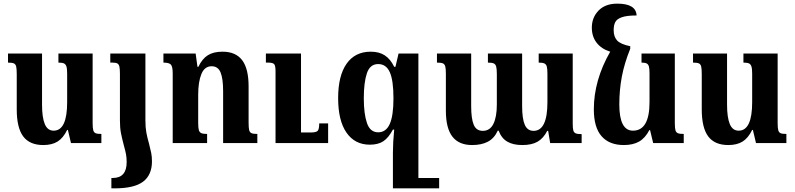

<svg xmlns="http://www.w3.org/2000/svg" viewBox="-20 -786 4369 1055"><path d="M72 -185V-377Q72 -407 69 -420Q66 -433 56.5 -437.5Q47 -442 24 -442V-492H211V-211Q211 -141 226 -104.5Q241 -68 275 -68Q349 -68 349 -225V-381Q349 -408 345 -420.5Q341 -433 331.5 -437.5Q322 -442 301 -442V-492H489V-110Q489 -82 492.5 -70Q496 -58 505.5 -54Q515 -50 537 -50V0H370L353 -72H349Q327 -27 296 -8Q265 11 218 11Q143 11 107.5 -36.5Q72 -84 72 -185Z M639 -380Q639 -408 636 -420.5Q633 -433 624.5 -437.5Q616 -442 598 -442H586V-492H779V-124Q779 -86 784 -58.5Q789 -31 799 4Q807 35 811 55Q815 75 815 101Q815 175 766.5 212Q718 249 609 249H592V192H599Q676 192 676 105Q676 81 672.5 62Q669 43 660 11Q650 -27 644.5 -55.5Q639 -84 639 -124Z M1394 0H1206V-285Q1206 -354 1192 -388Q1178 -422 1143 -422Q1104 -422 1086.5 -379Q1069 -336 1069 -265V-111Q1069 -84 1072.5 -71.5Q1076 -59 1086 -54.5Q1096 -50 1118 -50V0H929V-382Q929 -420 919 -431Q909 -442 878 -442V-492H1055L1065 -419H1070Q1091 -463 1122 -482.5Q1153 -502 1203 -502Q1275 -502 1310.5 -455.5Q1346 -409 1346 -311V-114Q1346 -84 1349 -71.5Q1352 -59 1361.5 -54.5Q1371 -50 1394 -50ZM1783 0H1494V-394Q1494 -425 1486.5 -433.5Q1479 -442 1453 -442H1441V-492H1634V-58H1687Q1717 -58 1725.5 -67Q1734 -76 1734 -108H1783Z M2393 192V249H2249H2139V52Q2139 -3 2146 -74H2139Q2115 -29 2086.5 -10Q2058 9 2012 9Q1930 9 1884 -57Q1838 -123 1838 -247Q1838 -370 1884.5 -436Q1931 -502 2017 -502Q2063 -502 2094 -482Q2125 -462 2146 -419H2153L2170 -492H2279V192ZM2142 -246Q2142 -344 2122 -389Q2102 -434 2058 -434Q2013 -434 1996 -383.5Q1979 -333 1979 -246Q1979 -160 1996.5 -109.5Q2014 -59 2058 -59Q2101 -59 2121.5 -104.5Q2142 -150 2142 -246Z M3127 -492V-108Q3127 -82 3130 -70Q3133 -58 3143 -53.5Q3153 -49 3176 -49V0H3003L2992 -67H2987Q2966 -26 2934 -7.5Q2902 11 2850 11Q2799 11 2767 -8Q2735 -27 2720 -68H2715Q2696 -26 2661 -7.5Q2626 11 2574 11Q2502 11 2466 -35Q2430 -81 2430 -178V-381Q2430 -409 2426.5 -421.5Q2423 -434 2413 -438Q2403 -442 2381 -442V-492H2569V-203Q2569 -134 2583 -100.5Q2597 -67 2633 -67Q2672 -67 2691 -105Q2710 -143 2710 -212V-378Q2710 -407 2706.5 -420Q2703 -433 2693 -437.5Q2683 -442 2661 -442V-492H2849V-203Q2849 -134 2863.5 -100.5Q2878 -67 2912 -67Q2988 -67 2988 -225V-381Q2988 -408 2984.5 -420.5Q2981 -433 2971 -437.5Q2961 -442 2940 -442V-492Z M3737 -50V0H3569L3552 -71H3548Q3525 -27 3491.5 -8Q3458 11 3408 11Q3328 11 3285.5 -37.5Q3243 -86 3243 -185Q3243 -345 3333 -502Q3285 -517 3258.5 -551Q3232 -585 3232 -634Q3232 -690 3269 -728Q3306 -766 3372 -766Q3475 -766 3478 -701Q3425 -701 3397.5 -691.5Q3370 -682 3361 -665Q3352 -648 3352 -620Q3352 -584 3371 -563.5Q3390 -543 3443 -532V-518Q3411 -439 3397 -365.5Q3383 -292 3383 -212Q3383 -68 3458 -68Q3549 -68 3549 -225V-382Q3549 -409 3545.5 -421Q3542 -433 3533 -437.5Q3524 -442 3505 -442V-492H3688V-110Q3688 -82 3691.5 -70Q3695 -58 3705 -54Q3715 -50 3737 -50Z M3836 -185V-377Q3836 -407 3833 -420Q3830 -433 3820.5 -437.5Q3811 -442 3788 -442V-492H3975V-211Q3975 -141 3990 -104.5Q4005 -68 4039 -68Q4113 -68 4113 -225V-381Q4113 -408 4109 -420.5Q4105 -433 4095.5 -437.5Q4086 -442 4065 -442V-492H4253V-110Q4253 -82 4256.5 -70Q4260 -58 4269.5 -54Q4279 -50 4301 -50V0H4134L4117 -72H4113Q4091 -27 4060 -8Q4029 11 3982 11Q3907 11 3871.5 -36.5Q3836 -84 3836 -185Z"/></svg>

Font: Noto Serif Armenian SmBd Narrow
Style: Regular
Weight: 600
Width: 4
Designer: Monotype Design team
Foundry: Monotype Imaging Inc.
Version: Version 1.000